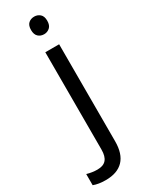

<svg xmlns="http://www.w3.org/2000/svg" viewBox="-306 -777 814 1057"><g transform="rotate(-30 101.5 -248.5)"><path d="M22 240.2Q-23.9 240.2 -55.2 228V157.2Q-21.5 167 11.2 167Q49.3 167 67.1 146.2Q85 125.5 85 83V-536.1H172.9V80.1Q172.9 160.2 134.5 200.2Q96.2 240.2 22 240.2ZM78.1 -681.2Q78.1 -710.4 93 -723.6Q107.9 -736.8 129.9 -736.8Q150.4 -736.8 165.8 -723.6Q181.2 -710.4 181.2 -681.2Q181.2 -652.3 165.8 -638.7Q150.4 -625 129.9 -625Q107.9 -625 93 -638.7Q78.1 -652.3 78.1 -681.2Z"/></g></svg>

Font: NotoPenekeko
Style: Regular
Weight: 400
Designer: Monotype Design team
Foundry: Monotype Imaging Inc.
Version: Version 1.04